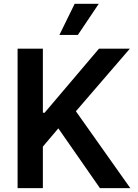

<svg xmlns="http://www.w3.org/2000/svg" viewBox="-20 -981 717 1001"><path d="M71.7 0V-727.3H203.5V-393.1H212.4L496.1 -727.3H657L375.7 -400.9L659.4 0H501.1L284.1 -311.8L203.5 -216.6V0ZM289.8 -799 369.3 -961.3H495L386 -799Z"/></svg>

Font: Inter Zeller Semi Bold
Style: Regular
Weight: 600
Designer: Rasmus Andersson; Joe Bland
Foundry: zeller
Version: Version 3.015;git-dec3a8cb1